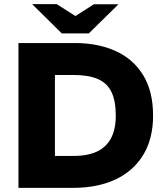

<svg xmlns="http://www.w3.org/2000/svg" viewBox="-20 -908 803 928"><path d="M69.2 0V-700H341Q454.5 -700 539.7 -661Q624.9 -622 672.4 -544Q719.9 -466 719.9 -349Q719.9 -238.5 672.9 -160.3Q625.9 -82 539 -41Q452 0 333 0ZM245.5 -154.4H335.6Q405.2 -154.4 450.1 -176.2Q495 -198 517.3 -241.2Q539.6 -284.3 539.6 -349Q539.6 -420.6 518.6 -463.8Q497.5 -506.9 452.3 -526.3Q407.2 -545.6 335.6 -545.6H245.5ZM278.8 -746.5 319.6 -814.5 433.7 -887.5H552.8L409.2 -746.5ZM278.8 -746.5 135.3 -888H254.3L369.4 -814.5L409.2 -746.5Z"/></svg>

Font: REM Medium
Style: Regular
Weight: 500
Designer: Octavio Pardo
Foundry: Ashler Design
Version: Version 1.005;gftools[0.9.28]